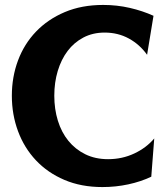

<svg xmlns="http://www.w3.org/2000/svg" viewBox="-20 -739 660 778"><path d="M593 -23Q551 -3 500 8Q449 19 395 19Q309 19 241 -10Q173 -39 125.5 -89.5Q78 -140 53 -207.5Q28 -275 28 -351Q28 -427 53 -494Q78 -561 126 -611Q174 -661 242.5 -690Q311 -719 398 -719Q454 -719 506 -707Q558 -695 602 -675L576 -517Q546 -559 502 -583Q458 -607 404 -607Q356 -607 318 -587Q280 -567 254 -532.5Q228 -498 214 -451.5Q200 -405 200 -351Q200 -297 214.5 -250Q229 -203 257 -168.5Q285 -134 325.5 -114Q366 -94 418 -94Q475 -94 524 -117Q573 -140 605 -178Z"/></svg>

Font: LT Museum
Style: Bold
Weight: 700
Designer: Daniel Lyons
Foundry: LyonsType
Version: Version 1.010